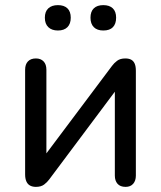

<svg xmlns="http://www.w3.org/2000/svg" viewBox="-20 -722 628 749"><path d="M120 7Q107 7 97.5 2Q88 -3 83 -14Q78 -25 78 -42V-450Q78 -471 89 -482.5Q100 -494 120 -494Q139 -494 150 -482.5Q161 -471 161 -450V-89H135L417 -465Q425 -476 437 -485Q449 -494 469 -494Q483 -494 492 -489Q501 -484 505.5 -473.5Q510 -463 510 -446V-37Q510 -17 499.5 -5Q489 7 470 7Q449 7 438.5 -5Q428 -17 428 -37V-399H454L172 -22Q164 -11 152 -2Q140 7 120 7ZM383 -603Q359 -603 346 -616Q333 -629 333 -653Q333 -677 346 -689.5Q359 -702 383 -702Q407 -702 420 -689.5Q433 -677 433 -653Q433 -629 420.5 -616Q408 -603 383 -603ZM206 -603Q182 -603 168.5 -616Q155 -629 155 -653Q155 -677 168.5 -689.5Q182 -702 206 -702Q230 -702 243 -689.5Q256 -677 256 -653Q256 -629 243 -616Q230 -603 206 -603Z"/></svg>

Font: Nunito Medium
Style: Regular
Weight: 500
Designer: Vernon Adams
Foundry: Vernon Adams
Version: Version 3.601